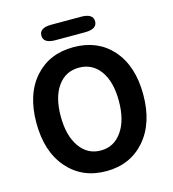

<svg xmlns="http://www.w3.org/2000/svg" viewBox="-132 -1026 1034 1149"><g transform="rotate(-15 385.0 -452.0)"><path d="M146 -654Q236 -754 385 -754Q534 -754 624 -654Q716 -550 716 -372.5Q716 -195 625 -90.5Q534 14 385 14Q236 14 145 -90.5Q54 -195 54 -373Q54 -551 146 -654ZM254 -184Q303 -114 385 -114Q467 -114 516 -184Q565 -254 565 -373Q565 -492 516.5 -559.5Q468 -627 385 -627Q302 -627 253.5 -559.5Q205 -492 205 -373Q205 -254 254 -184ZM293 -822Q218 -822 218 -870Q218 -918 293 -918H476Q551 -918 551 -870Q551 -822 476 -822Z"/></g></svg>

Font: Resource Han Rounded JP
Style: Bold
Weight: 700
Designer: Cyano Hao (round all glyphs); Ryoko NISHIZUKA 西塚涼子 (kana, bopomofo & ideographs); Paul D. Hunt (Latin, Greek & Cyrillic)
Foundry: Cyano Hao
Version: 0.990